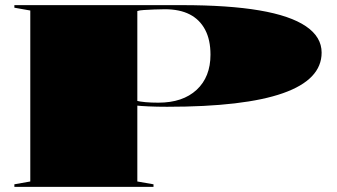

<svg xmlns="http://www.w3.org/2000/svg" viewBox="-20 -728 1311 748"><path d="M689 -708Q870 -708 990.5 -687.5Q1111 -667 1172 -625.5Q1233 -584 1233 -523Q1233 -418 1082.5 -365Q932 -312 631 -312Q591 -312 559 -313.5Q527 -315 509 -317V-336Q540 -328 597 -328Q692 -328 746 -378Q800 -428 800 -515Q800 -573 779 -612.5Q758 -652 719 -672Q680 -692 622 -692Q603 -692 580.5 -691Q558 -690 540.5 -689Q523 -688 515 -685V-21L578 -10V0H36V-10L98 -21V-687L36 -698V-708Z"/></svg>

Font: Kalnia Expanded SemiBold
Style: Regular
Weight: 600
Width: 7
Designer: Frida Medrano
Foundry: Frida Medrano
Version: Version 1.105